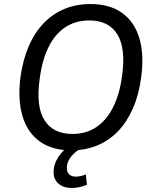

<svg xmlns="http://www.w3.org/2000/svg" viewBox="-20 -734 765 949"><path d="M332 9Q238 9 177 -34.5Q116 -78 91.5 -159Q67 -240 81 -352Q93 -438 122 -505.5Q151 -573 196 -619.5Q241 -666 299 -690Q357 -714 427 -714Q522 -714 583 -670.5Q644 -627 668.5 -546Q693 -465 678 -354Q667 -267 637.5 -199.5Q608 -132 563.5 -85.5Q519 -39 460.5 -15Q402 9 332 9ZM338 -72Q406 -72 456.5 -106Q507 -140 539.5 -205Q572 -270 584 -363Q602 -497 559.5 -565Q517 -633 421 -633Q354 -633 303 -599.5Q252 -566 220 -501.5Q188 -437 176 -343Q157 -209 199.5 -140.5Q242 -72 338 -72ZM335 195Q289 195 264.5 169.5Q240 144 246 100Q252 59 281.5 24Q311 -11 357 -34L382 0Q364 8 348.5 22Q333 36 323 52.5Q313 69 311 87Q308 113 320 126Q332 139 354 139Q366 139 378 136.5Q390 134 404 128L410 179Q394 186 375.5 190.5Q357 195 335 195Z"/></svg>

Font: Nunito Sans 10pt SemiCondensed Medium
Style: Italic
Weight: 500
Width: 4
Italic angle: -9°
Designer: Vernon Adams
Foundry: Vernon Adams
Version: Version 3.101;gftools[0.9.27]